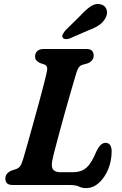

<svg xmlns="http://www.w3.org/2000/svg" viewBox="-20 -952 628 988"><path d="M338 0H46.5Q23.5 0 15.2 -9.8Q7 -19.5 7.5 -34.5Q8 -49 17 -59Q26 -69 40 -74.5L60 -81Q76 -86 83.8 -97.2Q91.5 -108.5 99 -133Q106.5 -158.5 119.8 -205.2Q133 -252 148.8 -308.8Q164.5 -365.5 179.8 -421.2Q195 -477 206.5 -521.8Q218 -566.5 222 -588Q227 -612.5 208.5 -620L185.5 -628Q174 -633.5 167.2 -641Q160.5 -648.5 160.5 -661Q160.5 -678.5 172 -689.2Q183.5 -700 205.5 -700H423.5Q446 -700 454 -690.2Q462 -680.5 462 -666Q462 -651 452.8 -640.8Q443.5 -630.5 431 -626L406 -619Q393.5 -615.5 386.5 -606.5Q379.5 -597.5 372.5 -576Q361.5 -539.5 346.8 -488.2Q332 -437 316.2 -381.2Q300.5 -325.5 286.5 -273.2Q272.5 -221 262.2 -181.5Q252 -142 249 -125Q242.5 -92.5 253.8 -79.2Q265 -66 288.5 -66H355.5Q399 -66 425.5 -89.8Q452 -113.5 476.5 -174Q497.5 -217 522.5 -217Q539.5 -217 547 -205Q554.5 -193 554.5 -173Q554.5 -124.5 536.8 -81.2Q519 -38 489 -11Q459 16 422.5 16Q402.5 16 386.5 8Q370.5 0 338 0ZM393 -871Q421.5 -902.5 447.5 -919.8Q473.5 -937 501 -929Q523.5 -921.5 529 -900.8Q534.5 -880 522.5 -858.5Q510.5 -837 490.2 -823Q470 -809 436.5 -796.5L337 -753.5Q326.5 -749.5 316.5 -750.8Q306.5 -752 302.5 -759Q298.5 -767.5 303.5 -776.5Q308.5 -785.5 316.5 -795.5Z"/></svg>

Font: Fraunces 9pt SuperSoft SemiBold
Style: Italic
Weight: 600
Italic angle: -16°
Version: Version 1.000;[0bf87f6ff]